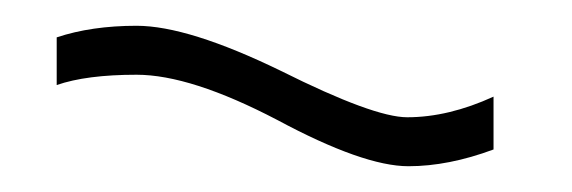

<svg xmlns="http://www.w3.org/2000/svg" viewBox="-20 -374 444 149"><path d="M297 -245Q262 -245 195 -281Q128 -316 86 -316Q47 -316 24 -308V-345Q51 -354 86 -354Q126 -354 198 -319Q270 -283 296 -283Q328 -283 363 -299V-258Q328 -245 297 -245Z"/></svg>

Font: Orbitron
Style: Regular
Weight: 400
Designer: Matt McInerney
Foundry: The League of Moveable Type
Version: Version 2.001